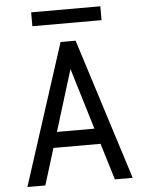

<svg xmlns="http://www.w3.org/2000/svg" viewBox="-59 -918 717 964"><g transform="rotate(-5 300.0 -436.0)"><path d="M211.4 -262.7H400.4L306.6 -571.3ZM424.3 -184.1H187L129.9 0H39.6L269 -710.9H344.7L570.3 0H480.5ZM483.4 -802.2H134.8V-872.1H483.4Z"/></g></svg>

Font: RobotoMono-Regular
Style: Regular
Weight: 400
Designer: Google
Version: Version 2.000985; 2015; ttfautohint (v1.3)